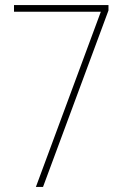

<svg xmlns="http://www.w3.org/2000/svg" viewBox="-20 -734 491 754"><path d="M121 0H149L406 -693V-714H35V-688H376Z"/></svg>

Font: Noto Sans Sinhala Condensed Thin
Style: Regular
Weight: 100
Width: 3
Designer: Jelle Bosma - Monotype Design Team
Foundry: Monotype Imaging Inc.
Version: Version 2.006